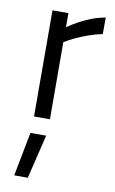

<svg xmlns="http://www.w3.org/2000/svg" viewBox="-89 -558 535 891"><g transform="rotate(10 178.0 -112.5)"><path d="M86 -500H161V-434Q185 -450 212 -465Q235 -478 266.5 -490.5Q298 -503 335 -510V-432Q300 -425 268.5 -413.5Q237 -402 213 -391Q185 -378 161 -363L162 0H87ZM84 78H158L108 285H44Z"/></g></svg>

Font: Panefresco 400wt
Style: Regular
Weight: 400
Foundry: Campivisivi & Chank Co
Version: Version 1.002